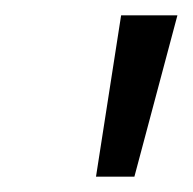

<svg xmlns="http://www.w3.org/2000/svg" viewBox="-20 -720 251 250"><path d="M137.7 -700H211L155 -490H105Z"/></svg>

Font: Epunda Slab Light
Style: Italic
Weight: 300
Italic angle: -12°
Designer: Simon Atzbach
Foundry: typofactur
Version: Version 1.102